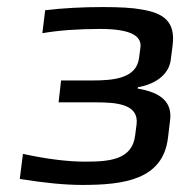

<svg xmlns="http://www.w3.org/2000/svg" viewBox="-20 -514 541 544"><path d="M464 -346 469 -385C478 -454 442 -477 382 -487C356 -492 319 -494 271 -494C213 -494 158 -491 108 -485L100 -420C147 -428 201 -432 264 -432C344 -432 382 -415 378 -380L374 -350C367 -291 300 -286 241 -286H153L146 -224H251C308 -224 374 -220 367 -162L363 -131C355 -61 290 -56 221 -56C173 -56 114 -63 45 -78L36 -7C104 4 163 10 213 10C332 10 442 -5 456 -124L462 -174C468 -223 438 -252 370 -263L371 -267C414 -274 459 -299 464 -346Z"/></svg>

Font: Gamestation Text
Style: Italic
Weight: 400
Designer: Jonas Hecksher
Foundry: Jonas Hecksher, Playtypeª, e-types AS
Version: Version 1.003